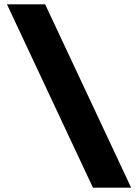

<svg xmlns="http://www.w3.org/2000/svg" viewBox="-20 -752 631 880"><path d="M581 108H406L12 -732H187Z"/></svg>

Font: Special Gothic Extended Bold
Style: Regular
Weight: 700
Width: 7
Designer: Alistair McCready
Foundry: Monolith
Version: Version 1.000; ttfautohint (v1.8.4.7-5d5b)